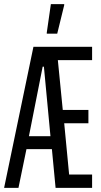

<svg xmlns="http://www.w3.org/2000/svg" viewBox="-24 -916 490 936"><path d="M-4 0 139 -688H425V-623H258L282 -380H407V-315H289L313 -65H425V0H247L229 -189H105L66 0ZM117 -252H222L190 -591H184ZM204 -752V-757L224 -896H289V-891L255 -752Z"/></svg>

Font: Saira UltraCondensed Medium
Style: Regular
Weight: 500
Width: 1
Designer: Hector Gatti with collaboration of the Omnibus-Type team
Foundry: Omnibus-Type
Version: Version 1.101